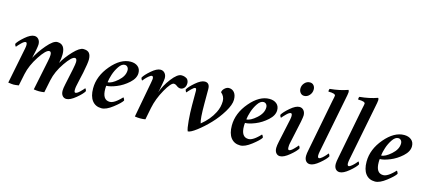

<svg xmlns="http://www.w3.org/2000/svg" viewBox="-54 -1133 3553 1598"><g transform="rotate(15 1722.5 -333.5)"><path d="M505.9 -108.4Q505.9 -108.4 535.2 -247.1Q544.9 -295.9 544.9 -310.5Q544.9 -341.8 527.3 -341.8Q500 -341.8 446.8 -264.6Q393.6 -187.5 377 -109.4L354.5 0Q331.1 3.9 308.6 3.9Q289.1 3.9 263.7 0L316.4 -256.8Q324.2 -293 324.2 -312.5Q324.2 -341.8 306.6 -341.8Q278.3 -341.8 225.6 -261.7Q172.9 -181.6 156.2 -103.5L134.8 0Q105.5 4.9 89.8 4.9Q76.2 4.9 43.9 0L105.5 -308.6Q109.4 -328.1 109.4 -339.8Q109.4 -363.3 97.7 -363.3Q84 -363.3 61 -340.3Q38.1 -317.4 28.3 -304.7Q25.4 -304.7 21 -313.5Q16.6 -322.3 16.6 -327.1Q30.3 -352.5 76.2 -392.1Q122.1 -431.6 154.3 -431.6Q176.8 -431.6 190.9 -415Q205.1 -398.4 205.1 -371.1Q205.1 -358.4 197.3 -316.4Q197.3 -314.5 182.6 -250Q211.9 -307.6 264.6 -369.6Q317.4 -431.6 351.6 -431.6Q419.9 -431.6 419.9 -342.8Q419.9 -306.6 410.2 -267.6Q440.4 -322.3 492.2 -377Q543.9 -431.6 576.2 -431.6Q612.3 -431.6 627.4 -413.1Q642.6 -394.5 642.6 -357.4Q642.6 -328.1 625 -240.2Q624 -235.4 611.3 -179.7Q598.6 -124 597.7 -116.2Q594.7 -101.6 594.7 -84Q594.7 -62.5 605.5 -62.5Q619.1 -62.5 642.6 -85.4Q666 -108.4 674.8 -120.1Q677.7 -120.1 682.1 -111.3Q686.5 -102.5 686.5 -97.7Q672.9 -72.3 625 -32.7Q577.1 6.8 544.9 6.8Q524.4 6.8 511.2 -8.8Q498 -24.4 498 -52.7Q498 -72.3 505.9 -108.4Z M984.4 -431.6Q1022.5 -431.6 1046.4 -412.1Q1070.3 -392.6 1070.3 -356.4Q1070.3 -311.5 1024.4 -270Q978.5 -228.5 925.3 -207Q872.1 -185.5 838.9 -185.5Q836.9 -179.7 836.9 -158.2Q836.9 -63.5 900.4 -63.5Q907.2 -63.5 915 -65.4Q922.9 -67.4 930.2 -71.3Q937.5 -75.2 944.8 -79.6Q952.1 -84 959 -89.8Q965.8 -95.7 971.7 -100.6Q977.5 -105.5 982.9 -110.8Q988.3 -116.2 991.7 -119.6Q995.1 -123 998 -126L1000 -128.9Q1003.9 -128.9 1008.8 -119.1Q1013.7 -109.4 1013.7 -104.5Q999 -80.1 943.4 -37.1Q887.7 5.9 847.7 5.9Q795.9 5.9 767.1 -31.2Q738.3 -68.4 738.3 -136.7Q738.3 -243.2 818.4 -337.4Q898.4 -431.6 984.4 -431.6ZM841.8 -216.8Q876 -216.8 926.3 -261.2Q976.6 -305.7 976.6 -355.5Q976.6 -372.1 967.3 -382.8Q958 -393.6 943.4 -393.6Q917 -393.6 893.6 -358.9Q870.1 -324.2 857.4 -284.7Q844.7 -245.1 841.8 -216.8Z M1421.9 -431.6Q1451.2 -431.6 1472.7 -415Q1485.4 -398.4 1485.4 -379.9Q1485.4 -353.5 1471.7 -338.4Q1458 -323.2 1438.5 -323.2Q1421.9 -323.2 1401.4 -339.8Q1390.6 -347.7 1378.9 -347.7Q1354.5 -347.7 1308.6 -266.6Q1262.7 -185.5 1246.1 -103.5L1225.6 0Q1206.1 3.9 1181.6 3.9Q1158.2 3.9 1134.8 0L1192.4 -308.6Q1197.3 -333 1197.3 -339.8Q1197.3 -363.3 1184.6 -363.3Q1174.8 -363.3 1157.7 -348.6Q1140.6 -334 1130.9 -322.3Q1121.1 -310.5 1116.2 -304.7Q1113.3 -304.7 1108.9 -313.5Q1104.5 -322.3 1104.5 -327.1Q1118.2 -352.5 1163.6 -392.1Q1209 -431.6 1241.2 -431.6Q1263.7 -431.6 1278.3 -415Q1293 -398.4 1293 -371.1Q1293 -358.4 1285.2 -316.4Q1276.4 -266.6 1270.5 -244.1Q1291 -306.6 1338.9 -369.1Q1386.7 -431.6 1421.9 -431.6Z M1678.7 -85.9Q1749 -142.6 1784.2 -212.9Q1808.6 -260.7 1808.6 -312.5Q1808.6 -352.5 1775.4 -380.9Q1777.3 -400.4 1794.9 -416Q1812.5 -431.6 1830.1 -431.6Q1859.4 -431.6 1877.4 -409.7Q1895.5 -387.7 1895.5 -347.7Q1895.5 -304.7 1856.9 -241.2Q1818.4 -177.7 1767.6 -124.5Q1716.8 -71.3 1666 -32.7Q1615.2 5.9 1591.8 5.9Q1582 -13.7 1576.2 -82.5Q1570.3 -151.4 1570.3 -213.9V-335.9Q1570.3 -359.4 1559.6 -359.4Q1548.8 -359.4 1527.3 -337.9Q1505.9 -316.4 1497.1 -304.7Q1494.1 -304.7 1489.7 -313.5Q1485.4 -322.3 1485.4 -327.1Q1499 -352.5 1544.9 -392.1Q1590.8 -431.6 1623 -431.6Q1666 -431.6 1666 -377.9V-335.9V-252Q1666 -120.1 1678.7 -85.9Z M2179.7 -431.6Q2217.8 -431.6 2241.7 -412.1Q2265.6 -392.6 2265.6 -356.4Q2265.6 -311.5 2219.7 -270Q2173.8 -228.5 2120.6 -207Q2067.4 -185.5 2034.2 -185.5Q2032.2 -179.7 2032.2 -158.2Q2032.2 -63.5 2095.7 -63.5Q2102.5 -63.5 2110.4 -65.4Q2118.2 -67.4 2125.5 -71.3Q2132.8 -75.2 2140.1 -79.6Q2147.5 -84 2154.3 -89.8Q2161.1 -95.7 2167 -100.6Q2172.9 -105.5 2178.2 -110.8Q2183.6 -116.2 2187 -119.6Q2190.4 -123 2193.4 -126L2195.3 -128.9Q2199.2 -128.9 2204.1 -119.1Q2209 -109.4 2209 -104.5Q2194.3 -80.1 2138.7 -37.1Q2083 5.9 2043 5.9Q1991.2 5.9 1962.4 -31.2Q1933.6 -68.4 1933.6 -136.7Q1933.6 -243.2 2013.7 -337.4Q2093.8 -431.6 2179.7 -431.6ZM2037.1 -216.8Q2071.3 -216.8 2121.6 -261.2Q2171.9 -305.7 2171.9 -355.5Q2171.9 -372.1 2162.6 -382.8Q2153.3 -393.6 2138.7 -393.6Q2112.3 -393.6 2088.9 -358.9Q2065.4 -324.2 2052.7 -284.7Q2040 -245.1 2037.1 -216.8Z M2389.6 -308.6Q2393.6 -328.1 2393.6 -339.8Q2393.6 -363.3 2381.8 -363.3Q2368.2 -363.3 2345.2 -340.3Q2322.3 -317.4 2312.5 -304.7Q2309.6 -304.7 2305.2 -313.5Q2300.8 -322.3 2300.8 -327.1Q2314.5 -352.5 2360.4 -392.1Q2406.2 -431.6 2438.5 -431.6Q2460.9 -431.6 2475.1 -415Q2489.3 -398.4 2489.3 -371.1Q2489.3 -358.4 2481.4 -316.4L2438.5 -116.2Q2435.5 -105.5 2435.5 -84Q2435.5 -61.5 2446.3 -61.5Q2460 -61.5 2482.9 -84.5Q2505.9 -107.4 2515.6 -120.1Q2518.6 -120.1 2522.9 -111.3Q2527.3 -102.5 2527.3 -97.7Q2513.7 -72.3 2465.8 -32.7Q2418 6.8 2385.7 6.8Q2365.2 6.8 2352.1 -8.8Q2338.9 -24.4 2338.9 -52.7Q2338.9 -72.3 2346.7 -108.4ZM2469.7 -651.4Q2490.2 -651.4 2502.4 -637.2Q2514.6 -623 2514.6 -601.6Q2514.6 -573.2 2495.6 -551.8Q2476.6 -530.3 2450.2 -530.3Q2430.7 -530.3 2418 -545.4Q2405.3 -560.5 2405.3 -582Q2405.3 -609.4 2424.3 -630.4Q2443.4 -651.4 2469.7 -651.4Z M2688.5 -546.9Q2698.2 -590.8 2698.2 -597.7Q2698.2 -617.2 2637.7 -617.2Q2635.7 -620.1 2637.2 -629.4Q2638.7 -638.7 2641.6 -641.6Q2726.6 -649.4 2793.9 -673.8Q2800.8 -669.9 2800.8 -656.2Q2800.8 -642.6 2788.1 -582L2696.3 -116.2Q2692.4 -96.7 2692.4 -84Q2692.4 -61.5 2704.1 -61.5Q2713.9 -61.5 2731 -76.2Q2748 -90.8 2757.8 -102.5Q2767.6 -114.3 2772.5 -120.1Q2775.4 -120.1 2779.8 -111.3Q2784.2 -102.5 2784.2 -97.7Q2770.5 -72.3 2723.1 -32.7Q2675.8 6.8 2643.6 6.8Q2622.1 6.8 2608.9 -8.8Q2595.7 -24.4 2595.7 -52.7Q2595.7 -72.3 2603.5 -108.4Z M2944.3 -546.9Q2954.1 -590.8 2954.1 -597.7Q2954.1 -617.2 2893.6 -617.2Q2891.6 -620.1 2893.1 -629.4Q2894.5 -638.7 2897.5 -641.6Q2982.4 -649.4 3049.8 -673.8Q3056.6 -669.9 3056.6 -656.2Q3056.6 -642.6 3043.9 -582L2952.1 -116.2Q2948.2 -96.7 2948.2 -84Q2948.2 -61.5 2960 -61.5Q2969.7 -61.5 2986.8 -76.2Q3003.9 -90.8 3013.7 -102.5Q3023.4 -114.3 3028.3 -120.1Q3031.2 -120.1 3035.6 -111.3Q3040 -102.5 3040 -97.7Q3026.4 -72.3 2979 -32.7Q2931.6 6.8 2899.4 6.8Q2877.9 6.8 2864.7 -8.8Q2851.6 -24.4 2851.6 -52.7Q2851.6 -72.3 2859.4 -108.4Z M3340.8 -431.6Q3378.9 -431.6 3402.8 -412.1Q3426.8 -392.6 3426.8 -356.4Q3426.8 -311.5 3380.9 -270Q3335 -228.5 3281.7 -207Q3228.5 -185.5 3195.3 -185.5Q3193.4 -179.7 3193.4 -158.2Q3193.4 -63.5 3256.8 -63.5Q3263.7 -63.5 3271.5 -65.4Q3279.3 -67.4 3286.6 -71.3Q3293.9 -75.2 3301.3 -79.6Q3308.6 -84 3315.4 -89.8Q3322.3 -95.7 3328.1 -100.6Q3334 -105.5 3339.4 -110.8Q3344.7 -116.2 3348.1 -119.6Q3351.6 -123 3354.5 -126L3356.4 -128.9Q3360.4 -128.9 3365.2 -119.1Q3370.1 -109.4 3370.1 -104.5Q3355.5 -80.1 3299.8 -37.1Q3244.1 5.9 3204.1 5.9Q3152.3 5.9 3123.5 -31.2Q3094.7 -68.4 3094.7 -136.7Q3094.7 -243.2 3174.8 -337.4Q3254.9 -431.6 3340.8 -431.6ZM3198.2 -216.8Q3232.4 -216.8 3282.7 -261.2Q3333 -305.7 3333 -355.5Q3333 -372.1 3323.7 -382.8Q3314.5 -393.6 3299.8 -393.6Q3273.4 -393.6 3250 -358.9Q3226.6 -324.2 3213.9 -284.7Q3201.2 -245.1 3198.2 -216.8Z"/></g></svg>

Font: Crimson
Style: SemiboldItalic
Weight: 600
Italic angle: -11°
Version: Version 0.8 ; ttfautohint (v1.00) -l 8 -r 50 -G 200 -x 14 -D